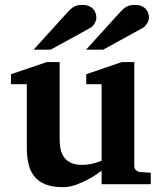

<svg xmlns="http://www.w3.org/2000/svg" viewBox="-20 -754 660 786"><path d="M396 0V-55.2Q371.1 -36.1 344.2 -21.5Q321.3 -8.8 293.5 1.7Q265.6 12.2 237.8 12.2Q195.3 12.2 166.7 1Q138.2 -10.3 121.1 -31.2Q104 -52.2 96.9 -82.5Q89.8 -112.8 89.8 -150.9V-409.2H24.9V-450.2L171.9 -500H224.1V-189.9Q224.1 -171.4 226.6 -151.9Q229 -132.3 238.3 -116.2Q247.6 -100.1 265.9 -89.6Q284.2 -79.1 315.9 -79.1Q331.5 -79.1 345.9 -81.5Q360.4 -84 371.6 -87.4Q384.3 -91.3 396 -96.2V-409.2H333V-450.2L479 -500H529.8V-73.2Q529.8 -64 536.9 -57.4Q543.9 -50.8 553.2 -49.8L597.2 -46.9V0ZM374.5 -681.2Q374.5 -676.3 372.6 -670.2Q370.6 -664.1 367.2 -658.2Q363.8 -652.3 359.1 -647.2Q354.5 -642.1 348.6 -639.2L187.5 -550.8H117.7L254.9 -702.1Q263.2 -711.4 270.3 -717.5Q277.3 -723.6 284.4 -727.3Q291.5 -731 299.6 -732.4Q307.6 -733.9 317.9 -733.9Q334 -733.9 344.7 -729Q355.5 -724.1 362.1 -716.6Q368.7 -709 371.6 -699.5Q374.5 -689.9 374.5 -681.2ZM589.8 -681.2Q589.8 -676.3 587.9 -670.2Q585.9 -664.1 582.3 -658.2Q578.6 -652.3 574 -647.2Q569.3 -642.1 563.5 -639.2L402.8 -550.8H332.5L469.7 -702.1Q478 -711.4 485.1 -717.5Q492.2 -723.6 499.5 -727.3Q506.8 -731 514.6 -732.4Q522.5 -733.9 532.7 -733.9Q548.8 -733.9 559.8 -729Q570.8 -724.1 577.4 -716.6Q584 -709 586.9 -699.5Q589.8 -689.9 589.8 -681.2Z"/></svg>

Font: Charis SIL
Style: Bold
Weight: 700
Foundry: SIL International
Version: Version 4.112